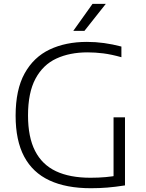

<svg xmlns="http://www.w3.org/2000/svg" viewBox="-20 -965 752 990"><path d="M448.5 5.5Q321.5 5.5 235 -34.8Q148.5 -75 104.5 -157.8Q60.5 -240.5 60.5 -368.5Q60.5 -502.5 107 -586.5Q153.5 -670.5 236.2 -709.8Q319 -749 428 -749Q473 -749 516.5 -743Q560 -737 606 -725V-670Q554.5 -684.5 512.5 -689.8Q470.5 -695 431.5 -695Q339.5 -695 270.5 -663Q201.5 -631 163 -559.2Q124.5 -487.5 124.5 -369.5Q124.5 -258 160.8 -187Q197 -116 268.5 -82.2Q340 -48.5 446.5 -48.5Q489 -48.5 524.5 -51.8Q560 -55 590.5 -61L565.5 -32.5V-360H624.5V-9Q573 -1 532.8 2.2Q492.5 5.5 448.5 5.5ZM358 -806 457 -945H525.5L415.5 -806Z"/></svg>

Font: Encode Sans SemiExpanded Light
Style: Regular
Weight: 300
Width: 6
Designer: Multiple Designers
Foundry: Impallari Type
Version: Version 3.002